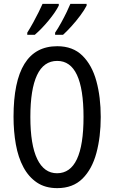

<svg xmlns="http://www.w3.org/2000/svg" viewBox="-20 -963 590 993"><path d="M501 -358Q501 -255 478.5 -171.5Q456 -88 406.5 -39Q357 10 276 10Q214 10 171 -19Q128 -48 101 -98.5Q74 -149 62 -216Q50 -283 50 -359Q50 -724 276 -724Q357 -724 406.5 -675Q456 -626 478.5 -543.5Q501 -461 501 -358ZM137 -358Q137 -214 172.5 -140.5Q208 -67 275 -67Q412 -67 412 -358Q412 -648 276 -648Q206 -648 171.5 -574.5Q137 -501 137 -358ZM428 -934Q417 -912 395.5 -883Q374 -854 349.5 -827Q325 -800 306 -783H265V-794Q280 -816 296 -845Q312 -874 325 -901Q338 -928 344 -943H428ZM284 -934Q267 -900 231.5 -857Q196 -814 160 -783H121V-794Q136 -818 151.5 -846Q167 -874 180 -900.5Q193 -927 200 -943H284Z"/></svg>

Font: Noto Sans Bengali UI ExtraCondensed
Style: Regular
Weight: 400
Width: 2
Designer: Jelle Bosma - Monotype Design Team
Foundry: Monotype Imaging Inc.
Version: Version 2.003; ttfautohint (v1.8.4.7-5d5b)